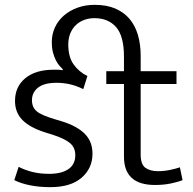

<svg xmlns="http://www.w3.org/2000/svg" viewBox="-20 -764 796 793"><path d="M492 -530Q492 -615 459.5 -652Q427 -689 370 -689Q348 -689 328.5 -682Q309 -675 294 -661Q279 -647 270.5 -626.5Q262 -606 262 -580Q262 -529 284 -498Q306 -467 341 -450L324 -396Q295 -410 268.5 -416Q242 -422 213 -422Q162 -422 137 -402Q112 -382 112 -350Q112 -321 131.5 -304.5Q151 -288 205 -272L235 -263Q297 -244 329.5 -212Q362 -180 362 -129Q362 -69 317 -30Q272 9 188 9Q143 9 105 1.5Q67 -6 39 -20L57 -75Q84 -61 115 -53.5Q146 -46 183 -46Q234 -46 262.5 -65.5Q291 -85 291 -123Q291 -155 268.5 -173.5Q246 -192 196 -208L164 -218Q102 -238 72 -269Q42 -300 42 -347Q42 -406 84.5 -441Q127 -476 201 -476Q209 -476 219 -476Q229 -476 238 -474L240 -477Q234 -483 226 -492Q218 -501 211 -514.5Q204 -528 199 -546.5Q194 -565 194 -591Q194 -623 207 -651Q220 -679 243.5 -699.5Q267 -720 299.5 -732Q332 -744 371 -744Q420 -744 455.5 -729Q491 -714 514.5 -686.5Q538 -659 549.5 -620Q561 -581 561 -534V-470H709V-417H561V-126Q561 -85 580.5 -71Q600 -57 632 -57Q657 -57 681.5 -62Q706 -67 723 -73L734 -20Q714 -12 684.5 -6Q655 0 620 0Q492 0 492 -117V-417H419V-470H492Z"/></svg>

Font: Ek Mukta Light
Style: Regular
Weight: 300
Designer: Girish Dalvi and Yashodeep Gholap
Foundry: Ek Type
Version: Version 2.538;PS 1.002;hotconv 16.6.51;makeotf.lib2.5.65220;